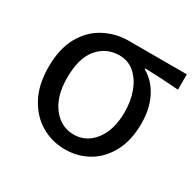

<svg xmlns="http://www.w3.org/2000/svg" viewBox="-115 -616 776 759"><g transform="rotate(30 273.0 -237.0)"><path d="M264 12Q205 12 155.5 -17Q106 -46 76 -102Q46 -158 46 -238Q46 -323 77.5 -378Q109 -433 160 -459.5Q211 -486 268 -486H534V-416Q493 -419 457 -421Q421 -423 380 -424V-420Q425 -395 450.5 -345Q476 -295 476 -227Q476 -152 448 -98.5Q420 -45 372 -16.5Q324 12 264 12ZM265 -56Q322 -56 359 -104Q396 -152 396 -234Q396 -283 381 -324.5Q366 -366 337 -392Q308 -418 266 -418Q208 -418 169.5 -373.5Q131 -329 131 -238Q131 -154 169 -105Q207 -56 265 -56Z"/></g></svg>

Font: .
Style: 
Weight: 400
Designer: Paul D. Hunt, Dalton Maag
Foundry: Dalton Maag Ltd
Version: Version 1.200